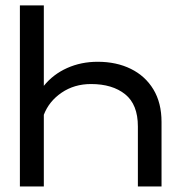

<svg xmlns="http://www.w3.org/2000/svg" viewBox="-20 -670 652 690"><path d="M475.5 -215.5Q475.5 -294.5 429.8 -331.2Q384 -368 307 -368Q247 -368 201.5 -337Q156 -306 137.5 -257.5V0H51.5V-650.5H137.5V-361.5Q171 -403 221.2 -425.5Q271.5 -448 331 -448Q398.5 -448 450.2 -422.5Q502 -397 531.2 -348.8Q560.5 -300.5 560.5 -231.5V0H475.5Z"/></svg>

Font: Overused Grotesk
Style: Regular
Weight: 450
Version: Version 0.004